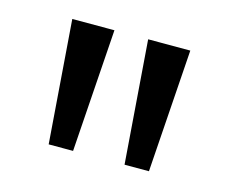

<svg xmlns="http://www.w3.org/2000/svg" viewBox="-54 -776 499 418"><g transform="rotate(15 196.0 -566.5)"><path d="M84 -428 63 -705H158L139 -428ZM255 -428 234 -705H329L310 -428Z"/></g></svg>

Font: Mulish
Style: Regular
Weight: 400
Designer: Vernon Adams
Foundry: Vernon Adams
Version: Version 3.603; ttfautohint (v1.8.3)